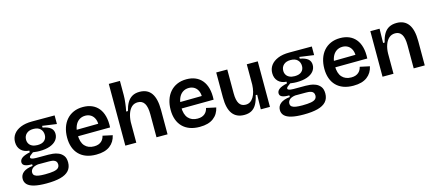

<svg xmlns="http://www.w3.org/2000/svg" viewBox="-59 -1330 4843 2130"><g transform="rotate(-15 2362.5 -265.0)"><path d="M272 179Q187 179 133 166Q79 153 53.5 127Q28 101 28 63Q28 17 64 -12Q100 -41 172 -49V-68Q118 -67 90 -79.5Q62 -92 62 -120Q62 -148 89.5 -168.5Q117 -189 181 -203V-222Q120 -226 86 -261.5Q52 -297 52 -354Q52 -405 80 -443.5Q108 -482 162 -504.5Q216 -527 294 -527H553V-428L389 -451V-431Q451 -420 480.5 -395Q510 -370 510 -327Q510 -286 484 -254.5Q458 -223 409 -205.5Q360 -188 290 -188Q276 -188 261 -189Q246 -190 215 -194Q193 -179 180.5 -167.5Q168 -156 168 -147Q168 -138 178 -133Q188 -128 203.5 -126Q219 -124 233 -124H374Q393 -124 424.5 -121Q456 -118 487.5 -105Q519 -92 541 -64Q563 -36 563 15Q563 72 530.5 108.5Q498 145 433.5 162Q369 179 272 179ZM283 77Q346 77 383 70Q420 63 435.5 47.5Q451 32 451 8Q451 -13 441 -25.5Q431 -38 415.5 -43Q400 -48 384 -49Q368 -50 357 -50H234Q187 -43 167.5 -23.5Q148 -4 148 20Q148 44 164 56Q180 68 210 72.5Q240 77 283 77ZM286 -258Q339 -258 365.5 -282.5Q392 -307 392 -346Q392 -389 365 -416Q338 -443 285 -443Q234 -443 205.5 -416.5Q177 -390 177 -348Q177 -322 189.5 -301.5Q202 -281 226.5 -269.5Q251 -258 286 -258Z M888 13Q824 13 775 -5Q726 -23 692 -57.5Q658 -92 640.5 -141Q623 -190 623 -252Q623 -314 640 -366Q657 -418 690 -456Q723 -494 770.5 -515Q818 -536 879 -536Q936 -536 981 -517Q1026 -498 1057 -460.5Q1088 -423 1102.5 -367.5Q1117 -312 1113 -239L704 -236V-309L1038 -313L995 -272Q1001 -328 986.5 -364Q972 -400 944 -418Q916 -436 880 -436Q839 -436 808 -414.5Q777 -393 760.5 -352.5Q744 -312 744 -254Q744 -167 782.5 -124.5Q821 -82 888 -82Q918 -82 938.5 -89.5Q959 -97 973 -109.5Q987 -122 995.5 -138Q1004 -154 1008 -172L1119 -148Q1111 -111 1093 -81.5Q1075 -52 1046.5 -30.5Q1018 -9 979 2Q940 13 888 13Z M1224 0V-321V-709H1352V-548Q1352 -527 1350.5 -504Q1349 -481 1346 -457.5Q1343 -434 1339.5 -410.5Q1336 -387 1331 -363H1351Q1365 -419 1387 -457Q1409 -495 1444 -515.5Q1479 -536 1529 -536Q1620 -536 1664.5 -472.5Q1709 -409 1709 -281V0H1582V-263Q1582 -348 1557 -388.5Q1532 -429 1481 -429Q1439 -429 1411.5 -404Q1384 -379 1368.5 -336Q1353 -293 1350 -238V0Z M2077 13Q2013 13 1964 -5Q1915 -23 1881 -57.5Q1847 -92 1829.5 -141Q1812 -190 1812 -252Q1812 -314 1829 -366Q1846 -418 1879 -456Q1912 -494 1959.5 -515Q2007 -536 2068 -536Q2125 -536 2170 -517Q2215 -498 2246 -460.5Q2277 -423 2291.5 -367.5Q2306 -312 2302 -239L1893 -236V-309L2227 -313L2184 -272Q2190 -328 2175.5 -364Q2161 -400 2133 -418Q2105 -436 2069 -436Q2028 -436 1997 -414.5Q1966 -393 1949.5 -352.5Q1933 -312 1933 -254Q1933 -167 1971.5 -124.5Q2010 -82 2077 -82Q2107 -82 2127.5 -89.5Q2148 -97 2162 -109.5Q2176 -122 2184.5 -138Q2193 -154 2197 -172L2308 -148Q2300 -111 2282 -81.5Q2264 -52 2235.5 -30.5Q2207 -9 2168 2Q2129 13 2077 13Z M2589 13Q2499 13 2453.5 -48.5Q2408 -110 2408 -235V-523H2535V-249Q2535 -170 2559 -131.5Q2583 -93 2633 -93Q2662 -93 2684 -107Q2706 -121 2722.5 -147.5Q2739 -174 2748 -210Q2757 -246 2759 -288V-523H2885V-217V0H2780L2783 -167H2766Q2752 -104 2729 -64Q2706 -24 2671.5 -5.5Q2637 13 2589 13Z M3226 179Q3141 179 3087 166Q3033 153 3007.5 127Q2982 101 2982 63Q2982 17 3018 -12Q3054 -41 3126 -49V-68Q3072 -67 3044 -79.5Q3016 -92 3016 -120Q3016 -148 3043.5 -168.5Q3071 -189 3135 -203V-222Q3074 -226 3040 -261.5Q3006 -297 3006 -354Q3006 -405 3034 -443.5Q3062 -482 3116 -504.5Q3170 -527 3248 -527H3507V-428L3343 -451V-431Q3405 -420 3434.5 -395Q3464 -370 3464 -327Q3464 -286 3438 -254.5Q3412 -223 3363 -205.5Q3314 -188 3244 -188Q3230 -188 3215 -189Q3200 -190 3169 -194Q3147 -179 3134.5 -167.5Q3122 -156 3122 -147Q3122 -138 3132 -133Q3142 -128 3157.5 -126Q3173 -124 3187 -124H3328Q3347 -124 3378.5 -121Q3410 -118 3441.5 -105Q3473 -92 3495 -64Q3517 -36 3517 15Q3517 72 3484.5 108.5Q3452 145 3387.5 162Q3323 179 3226 179ZM3237 77Q3300 77 3337 70Q3374 63 3389.5 47.5Q3405 32 3405 8Q3405 -13 3395 -25.5Q3385 -38 3369.5 -43Q3354 -48 3338 -49Q3322 -50 3311 -50H3188Q3141 -43 3121.5 -23.5Q3102 -4 3102 20Q3102 44 3118 56Q3134 68 3164 72.5Q3194 77 3237 77ZM3240 -258Q3293 -258 3319.5 -282.5Q3346 -307 3346 -346Q3346 -389 3319 -416Q3292 -443 3239 -443Q3188 -443 3159.5 -416.5Q3131 -390 3131 -348Q3131 -322 3143.5 -301.5Q3156 -281 3180.5 -269.5Q3205 -258 3240 -258Z M3842 13Q3778 13 3729 -5Q3680 -23 3646 -57.5Q3612 -92 3594.5 -141Q3577 -190 3577 -252Q3577 -314 3594 -366Q3611 -418 3644 -456Q3677 -494 3724.5 -515Q3772 -536 3833 -536Q3890 -536 3935 -517Q3980 -498 4011 -460.5Q4042 -423 4056.5 -367.5Q4071 -312 4067 -239L3658 -236V-309L3992 -313L3949 -272Q3955 -328 3940.5 -364Q3926 -400 3898 -418Q3870 -436 3834 -436Q3793 -436 3762 -414.5Q3731 -393 3714.5 -352.5Q3698 -312 3698 -254Q3698 -167 3736.5 -124.5Q3775 -82 3842 -82Q3872 -82 3892.5 -89.5Q3913 -97 3927 -109.5Q3941 -122 3949.5 -138Q3958 -154 3962 -172L4073 -148Q4065 -111 4047 -81.5Q4029 -52 4000.5 -30.5Q3972 -9 3933 2Q3894 13 3842 13Z M4178 0V-317V-523H4284L4281 -360H4299Q4312 -419 4335.5 -458.5Q4359 -498 4395.5 -517Q4432 -536 4482 -536Q4571 -536 4617 -473Q4663 -410 4663 -279V0H4536V-266Q4536 -350 4511 -389.5Q4486 -429 4437 -429Q4394 -429 4365 -402.5Q4336 -376 4320.5 -331.5Q4305 -287 4304 -233V0Z"/></g></svg>

Font: Bricolage Grotesque 18pt SemiBold
Style: Regular
Weight: 600
Version: Version 1.001;gftools[0.9.33.dev8+g029e19f]